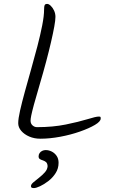

<svg xmlns="http://www.w3.org/2000/svg" viewBox="-20 -726 586 980"><path d="M223 122Q222 107 214.5 101Q207 95 198.5 92.5Q190 90 183.5 86Q177 82 177 72Q177 63 182 55.5Q187 48 195.5 44Q204 40 213 40Q229 40 244 47.5Q259 55 269 69.5Q279 84 279 105Q279 134 264 157.5Q249 181 227 198Q205 215 184.5 224.5Q164 234 153 234Q146 234 142 232Q138 230 138 224Q138 215 150.5 204.5Q163 194 179.5 181Q196 168 209 153.5Q222 139 223 122ZM263 -640Q263 -623 257 -590Q251 -557 240.5 -511.5Q230 -466 215.5 -411.5Q201 -357 183 -296Q163 -229 153 -191.5Q143 -154 139.5 -136.5Q136 -119 136 -110Q136 -95 146 -86Q156 -77 169 -77Q250 -77 316 -90.5Q382 -104 426 -117.5Q470 -131 483 -131Q491 -131 492.5 -129.5Q494 -128 494 -121Q494 -106 464.5 -88.5Q435 -71 388 -54.5Q341 -38 287.5 -28Q234 -18 186 -18Q155 -18 129.5 -29Q104 -40 88.5 -58Q73 -76 73 -97Q73 -120 82.5 -162Q92 -204 107 -258.5Q122 -313 139 -373Q156 -433 171 -490.5Q186 -548 195.5 -596.5Q205 -645 205 -677Q205 -694 208 -700Q211 -706 221 -706Q229 -706 239 -696.5Q249 -687 256 -672Q263 -657 263 -640Z"/></svg>

Font: Kalam Variable Light
Style: Regular
Weight: 300
Designer: Lipi Raval, Jonny Pinhorn
Foundry: Indian Type Foundry
Version: Version 3.000